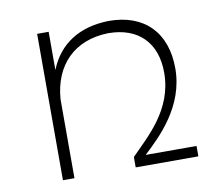

<svg xmlns="http://www.w3.org/2000/svg" viewBox="-64 -598 777 673"><g transform="rotate(-10 325.0 -261.0)"><path d="M409 -37C468 -92 564 -183 564 -318C564 -445 490 -522 363 -522C258 -520 184 -473 149 -385V-521H108V0H149V-281C158 -402 233 -477 353 -480C460 -480 523 -417 523 -310C523 -177 426 -98 367 -37V0H590V-37Z"/></g></svg>

Font: Montserrat arm ExtraLight
Style: Regular
Weight: 275
Designer: Julieta Ulanovsky
Foundry: Julieta Ulanovsky
Version: Version 6.000;PS 006.000;hotconv 1.0.88;makeotf.lib2.5.64775